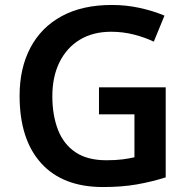

<svg xmlns="http://www.w3.org/2000/svg" viewBox="-20 -744 766 774"><path d="M379 -392H648V-29Q591 -11 531 -0.5Q471 10 395 10Q233 10 146 -86Q59 -182 59 -358Q59 -469 102.5 -551.5Q146 -634 229 -679Q312 -724 431 -724Q489 -724 543.5 -712Q598 -700 643 -681L600 -576Q565 -593 520.5 -604.5Q476 -616 428 -616Q355 -616 302 -584Q249 -552 220 -493.5Q191 -435 191 -356Q191 -280 213.5 -221.5Q236 -163 284 -130.5Q332 -98 409 -98Q447 -98 473.5 -101.5Q500 -105 522 -110V-283H379Z"/></svg>

Font: Noto Sans Medefaidrin SemiBold
Style: Regular
Weight: 600
Designer: Dalton Maag Ltd
Foundry: Dalton Maag Ltd
Version: Version 1.002; ttfautohint (v1.8.4.7-5d5b)